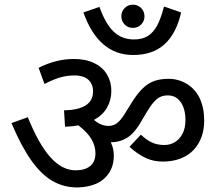

<svg xmlns="http://www.w3.org/2000/svg" viewBox="-20 -886 942 826"><path d="M146 -594.2Q221.2 -632.3 298.3 -632.3Q349.1 -632.3 385.7 -614.3Q421.9 -596.7 440.4 -565.4Q459 -534.2 459 -495.1Q459 -455.1 440.4 -422.9Q421.9 -390.6 384.3 -370.1Q400.4 -356.4 415 -350.6Q429.7 -344.7 446.3 -344.2Q466.8 -344.2 482.4 -355.5Q498 -366.7 516.1 -395.5L545.9 -443.4Q572.3 -485.8 595.7 -507.3Q619.1 -529.3 645 -538.1Q670.9 -546.9 705.1 -546.9Q747.1 -546.9 783.2 -525.4Q819.3 -503.9 838.9 -463.9Q858.4 -422.9 858.4 -367.7Q858.4 -314.5 836.9 -274.4Q815.4 -234.4 775.9 -212.9Q735.8 -191.4 682.6 -190.9Q641.6 -190.4 607.4 -206.1Q573.2 -221.7 537.1 -254.4L585.9 -306.6Q610.4 -283.7 633.8 -272.9Q657.2 -262.2 685.5 -262.2Q709.5 -261.7 730.5 -273.4Q751.5 -285.2 764.6 -309.6Q777.8 -334 777.8 -368.7Q777.8 -418 757.3 -446.8Q736.8 -475.6 702.1 -475.6Q683.6 -475.6 668.9 -468.8Q654.3 -461.9 640.6 -445.8Q627 -430.2 609.9 -401.4L583.5 -356.9Q570.3 -334 552.7 -314.9Q535.2 -295.9 511.7 -285.2Q488.3 -274.4 457 -273.9H456.5Q469.7 -246.6 469.7 -218.3Q469.7 -171.9 448.2 -140.6Q426.8 -109.4 391.6 -94.7Q356.4 -80.1 312 -79.6Q253.4 -79.6 205.1 -107.9Q157.2 -135.7 114.3 -196.3Q71.3 -256.8 29.3 -356.4L99.6 -381.8Q147 -264.6 197.3 -209Q247.6 -153.3 305.2 -153.3Q345.7 -153.3 368.2 -171.9Q390.6 -190.4 390.6 -226.6Q390.6 -258.8 373 -288.1Q355.5 -317.4 317.4 -346.7Q291 -341.8 259.8 -340.8L255.4 -411.1Q316.9 -412.6 348.6 -432.6Q380.4 -452.6 380.4 -494.1Q379.9 -517.6 369.1 -532.7Q358.4 -547.9 340.8 -554.7Q323.2 -561.5 302.2 -561.5Q270.5 -561.5 241.7 -553.7Q212.9 -545.9 171.4 -524.9ZM759.3 -832.5Q738.3 -741.2 687.5 -695.3Q636.7 -649.4 552.7 -649.4Q403.8 -649.4 338.9 -832.5L407.7 -856.4Q434.1 -783.2 468.8 -750Q503.4 -716.8 555.2 -716.3Q591.8 -715.8 616.2 -731.4Q640.6 -747.1 656.2 -776.4Q671.9 -805.7 685.5 -857.9ZM551.8 -865.7Q572.3 -866.2 586.9 -851.6Q601.6 -836.9 601.6 -815.9Q601.6 -794.9 586.9 -780.3Q572.3 -765.6 551.8 -766.1Q531.2 -765.6 516.6 -780.3Q502 -794.9 502 -815.9Q502 -836.9 516.6 -851.6Q531.2 -866.2 551.8 -865.7Z"/></svg>

Font: NotoSans
Style: Regular
Weight: 400
Designer: Monotype Design team
Foundry: Monotype Imaging Inc.
Version: Version 1.04; ttfautohint (v1.4.1)